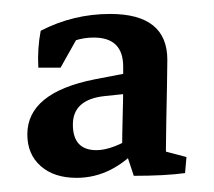

<svg xmlns="http://www.w3.org/2000/svg" viewBox="-20 -497 305 274"><path d="M154.3 -279.3Q154.3 -303.7 155 -328.9Q155.8 -354 155.8 -376.5V-401.9Q155.8 -443.4 113.8 -443.4Q85.9 -443.4 61.5 -426.3L34.7 -400.4Q33.2 -427.7 38.1 -453.1Q84.5 -477.1 137.2 -477.1Q218.8 -477.1 218.8 -411.6Q218.8 -400.4 218.3 -374.8Q217.8 -349.1 217.3 -323.5Q216.8 -297.9 216.8 -286.1ZM34.7 -400.4 38.6 -434.1 94.7 -450.7 66.4 -400.4ZM89.4 -243.2Q57.1 -243.2 38.1 -260Q19 -276.9 19 -305.2Q19 -364.7 115.2 -383.8L170.9 -394.5L175.3 -364.7L129.4 -359.9Q84 -355 84 -319.3Q84 -282.7 117.7 -282.7Q140.6 -282.7 175.3 -304.7L181.2 -289.6Q140.6 -243.2 89.4 -243.2ZM170.9 -246.1 157.2 -287.6 216.8 -301.8V-265.6L207 -283.2L246.1 -272.9L244.1 -250Q215.8 -246.1 170.9 -246.1Z"/></svg>

Font: Markazi Text
Style: Regular
Weight: 400
Designer: Borna Izadpanah (Arabic designer), Fiona Ross (Arabic design director) and Florian Runge (Latin designer)
Foundry: Borna Izadpanah and Florian Runge
Version: Version 1.000